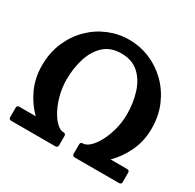

<svg xmlns="http://www.w3.org/2000/svg" viewBox="-138 -772 936 922"><g transform="rotate(30 329.5 -311.5)"><path d="M628 -79Q642 -79 642 -66V-14Q642 -1 628 -1H384Q370 -1 370 -14V-66Q370 -79 384 -79Q402 -79 422 -98Q442 -117 459 -149.5Q476 -182 486.5 -222.5Q497 -263 497 -306Q497 -368 480 -423Q463 -478 426 -512Q389 -546 329 -546Q269 -546 232.5 -512Q196 -478 179 -423Q162 -368 162 -306Q162 -263 172.5 -222.5Q183 -182 200 -149.5Q217 -117 237 -98Q257 -79 275 -79Q289 -79 289 -66V-14Q289 -1 275 -1H31Q18 -1 18 -14V-66Q18 -79 31 -79H122Q80 -120 53 -178Q26 -236 26 -306Q26 -377 51 -435Q76 -493 118.5 -535Q161 -577 215.5 -599.5Q270 -622 329 -622Q388 -622 442.5 -599.5Q497 -577 540 -535Q583 -493 608.5 -435Q634 -377 634 -306Q634 -236 606.5 -178Q579 -120 537 -79Z"/></g></svg>

Font: Young Serif
Style: Regular
Weight: 400
Designer: Bastien Sozeau
Foundry: NBR — Bastien Sozeau
Version: Version 3.004; ttfautohint (v1.8.4.7-5d5b);gftools[0.9.33]